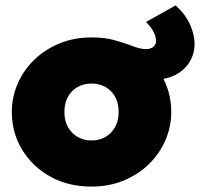

<svg xmlns="http://www.w3.org/2000/svg" viewBox="-20 -673 738 708"><path d="M317.5 15Q230.5 15 164.2 -22.5Q98 -60 60.8 -122.5Q23.5 -185 23.5 -260Q23.5 -314 44.8 -363.5Q66 -413 105.2 -451.5Q144.5 -490 198.5 -512.5Q252.5 -535 317.5 -535Q404.5 -535 470.8 -497.5Q537 -460 574.2 -397.5Q611.5 -335 611.5 -260Q611.5 -206 590.2 -156.5Q569 -107 529.8 -68.5Q490.5 -30 436.8 -7.5Q383 15 317.5 15ZM317.5 -155Q345.5 -155 368.2 -167.8Q391 -180.5 404.2 -204Q417.5 -227.5 417.5 -260Q417.5 -292.5 404.5 -316Q391.5 -339.5 368.8 -352.2Q346 -365 317.5 -365Q289 -365 266.2 -352.2Q243.5 -339.5 230.5 -316Q217.5 -292.5 217.5 -260Q217.5 -227.5 230.8 -204Q244 -180.5 266.8 -167.8Q289.5 -155 317.5 -155ZM551.5 -380Q524 -380 495.2 -387.5Q466.5 -395 437 -405Q407.5 -415 378.2 -422.5Q349 -430 319.5 -430L318.5 -535Q367.5 -535 404.8 -524.2Q442 -513.5 469.8 -502.8Q497.5 -492 517.5 -492Q536.5 -492 546 -500.8Q555.5 -509.5 555.5 -523Q555.5 -536.5 546.8 -554.5Q538 -572.5 518.5 -592L627.5 -653Q663 -621.5 680.2 -583.5Q697.5 -545.5 697.5 -511Q697.5 -474.5 679.2 -444.8Q661 -415 628.2 -397.5Q595.5 -380 551.5 -380Z"/></svg>

Font: Geologica Thin Roman Black
Style: Regular
Weight: 900
Version: Version 1.010;gftools[0.9.28]